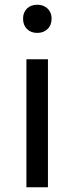

<svg xmlns="http://www.w3.org/2000/svg" viewBox="-20 -795 315 815"><path d="M92.1 0V-543.4H183.5V0ZM138.4 -655.3Q111.1 -655.3 94.5 -671.8Q77.9 -688.2 77.9 -716.2Q77.9 -742.6 94.5 -758.7Q111.1 -774.9 138.4 -774.9Q164.7 -774.9 181.9 -758.7Q199 -742.6 199 -716.2Q199 -688.2 181.9 -671.8Q164.7 -655.3 138.4 -655.3Z"/></svg>

Font: Noto Sans KR Thin
Style: Regular
Weight: 100
Designer: Ryoko NISHIZUKA 西塚涼子 (kana, bopomofo & ideographs); Paul D. Hunt (Latin, Greek & Cyrillic); Sandoll Communications 산돌커뮤니
Foundry: Adobe
Version: Version 2.004-H2;hotconv 1.0.118;makeotfexe 2.5.65603